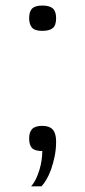

<svg xmlns="http://www.w3.org/2000/svg" viewBox="-20 -532 304 685"><path d="M180.2 -466.8Q180.2 -441.4 168 -431.6Q155.8 -421.9 130.9 -421.9Q104 -421.9 94 -433.8Q84 -445.8 84 -466.8Q84 -491.2 94.7 -501.7Q105.5 -512.2 130.9 -512.2Q157.2 -512.2 168.7 -501.7Q180.2 -491.2 180.2 -466.8ZM180.2 -26.9Q180.2 0.5 175 25.6Q169.9 50.8 162.4 72Q154.8 93.3 145.5 108.9Q136.2 124.5 127.9 132.8H90.8Q100.6 122.1 108.2 106.4Q115.7 90.8 120.8 73.7Q126 56.6 128.4 39.1Q130.9 21.5 130.9 6.8Q104 6.8 94 -3.9Q84 -14.6 84 -38.1Q84 -60.5 94.7 -71.8Q105.5 -83 130.9 -83Q156.7 -83 168.5 -69.3Q180.2 -55.7 180.2 -26.9Z"/></svg>

Font: Clear Sans Light
Style: Regular
Weight: 300
Foundry: Intel Corporation
Version: Version 1.00